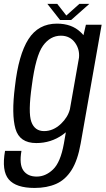

<svg xmlns="http://www.w3.org/2000/svg" viewBox="-50 -720 534 971"><path d="M125 230.5Q31 230.5 -5.8 187.2Q-42.5 144 -24.5 43H58.5Q46.5 111.5 68.2 142.2Q90 173 135.5 173Q180.5 173 218.2 137Q256 101 273 6.5L283 -51Q275.5 -45 267.5 -39Q208 3.5 133.5 3.5Q49 3.5 28.2 -68.8Q7.5 -141 25.5 -282Q43.5 -443 93.8 -521.8Q144 -600.5 238 -600.5Q312.5 -600.5 357.5 -557.5Q366 -550 372 -542L384.5 -595H464L358 5.5Q343 91 311.8 140.2Q280.5 189.5 233.8 210Q187 230.5 125 230.5ZM349.5 -428.5Q353.5 -469.5 330.5 -502.5Q304.5 -539.5 258 -539.5Q204 -539.5 167.2 -488.5Q130.5 -437.5 111 -287.5Q91.5 -151 108.5 -104Q125.5 -57 173 -57Q219.5 -57 258.5 -94Q293 -127 303.5 -167.5ZM253.5 -619 189.5 -700.5H239.5L285.5 -641.5L351.5 -700.5H402L310 -619Z"/></svg>

Font: Anybody
Style: Italic
Weight: 400
Italic angle: -10°
Designer: Tyler Finck
Foundry: Etcetera Type Company
Version: Version 1.010; ttfautohint (v1.8.3) -l 8 -r 50 -G 200 -x 14 